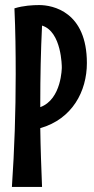

<svg xmlns="http://www.w3.org/2000/svg" viewBox="-20 -734 372 758"><path d="M323 -485C323 -688 188 -714 135 -714C110 -714 72 -712 37 -701C41 -614 42 -527 42 -441C42 -292 37 -143 27 4H146C143 -72 140 -150 139 -228C265 -264 323 -373 323 -485ZM139 -328C139 -430 141 -532 146 -633C224 -609 224 -470 224 -468C224 -468 224 -342 139 -311Z"/></svg>

Font: Mouse Memoirs
Style: Regular
Weight: 400
Designer: Astigmatic (AOETI)
Foundry: Astigmatic (AOETI)
Version: Version 1.000